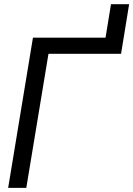

<svg xmlns="http://www.w3.org/2000/svg" viewBox="-20 -910 645 930"><path d="M19.5 0 139.6 -727.5H491.2L517.6 -889.6H605.5L566.4 -649.4H214.8L107.4 0Z"/></svg>

Font: Inter Tight
Style: Italic
Weight: 400
Italic angle: -9.39999°
Designer: Rasmus Andersson
Foundry: rsms
Version: Version 3.002